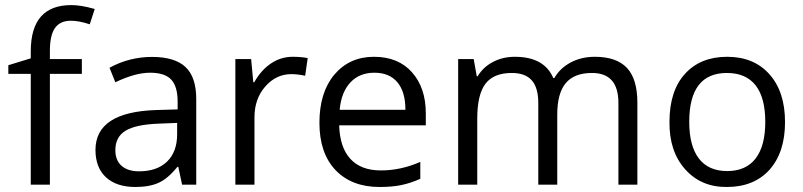

<svg xmlns="http://www.w3.org/2000/svg" viewBox="-20 -733 3188 762"><path d="M304.9 -498.5V-439.8H178V0H102.1V-439.8H13.1V-474.2L102.1 -501.5V-529.3Q102.1 -712.8 262.9 -712.8Q302.8 -712.8 355.9 -697.2L336.2 -636.5Q293.7 -650.7 261.4 -650.7Q218.4 -650.7 198.2 -621.8Q178 -593 178 -530.8V-498.5Z M437.8 -137Q437.8 -96.6 462.6 -74.8Q487.4 -53.1 531.9 -53.1Q603.1 -53.1 643.1 -91.8Q683 -130.4 683 -200.2V-245.2L607.7 -242.2Q517.7 -238.6 477.8 -213.9Q437.8 -189.1 437.8 -137ZM758.8 0H702.7L687.6 -70.8H684Q646.6 -24.3 609.7 -7.6Q572.8 9.1 517.2 9.1Q442.4 9.1 400.7 -29.3Q358.9 -67.7 358.9 -138Q358.9 -288.7 600.1 -296.3L685 -298.8V-329.6Q685 -389.3 659.8 -416.8Q634.5 -444.4 575.6 -444.4Q516.7 -444.4 437.8 -406.5L414.6 -464.1Q493.4 -507.1 583.4 -507.1Q673.4 -507.1 716.1 -467.1Q758.8 -427.2 758.8 -340.2Z M1141.6 -507.6Q1175.9 -507.6 1201.2 -502.5L1191.1 -432.3Q1161.3 -438.8 1136.5 -438.8Q1075.8 -438.8 1032.9 -389.8Q989.9 -340.7 989.9 -267.4V0H914.1V-498.5H976.7L985.3 -406.5H988.9Q1016.7 -455.5 1055.9 -481.5Q1095 -507.6 1141.6 -507.6Z M1486.3 9.1Q1375.6 9.1 1311.4 -58.1Q1247.7 -125.4 1247.7 -245.7Q1247.7 -366 1306.9 -436.8Q1367 -507.6 1463.9 -507.6Q1560.7 -507.6 1615.3 -445.9Q1669.9 -384.2 1669.9 -283.6V-235.6H1326.1Q1328.6 -148.1 1370.6 -102.4Q1412.5 -56.6 1491.7 -56.6Q1570.8 -56.6 1648.1 -90.5V-23.3Q1609.2 -6.1 1572.8 1.5Q1536.4 9.1 1486.3 9.1ZM1589 -297.3Q1589 -368.6 1557.1 -406.5Q1525.3 -444.4 1465.9 -444.4Q1406.5 -444.4 1370.3 -405.5Q1334.2 -366.5 1328.1 -297.3Z M2509.6 0H2434.3V-324.6Q2434.3 -443.4 2329.6 -443.4Q2258.8 -443.4 2225.2 -402.9Q2191.6 -362.5 2191.6 -278.6V0H2116.3V-324.6Q2116.3 -384.7 2090.5 -414.1Q2064.7 -443.4 2011.1 -443.4Q1939.3 -443.4 1906.7 -400.7Q1874.1 -357.9 1874.1 -261.4V0H1798.3V-498.5H1860L1872.1 -430.2H1875.6Q1897.4 -466.6 1936.3 -487.1Q1975.2 -507.6 2023.3 -507.6Q2140 -507.6 2175.9 -423.2H2180Q2202.7 -462.6 2244.9 -485.1Q2287.2 -507.6 2340.7 -507.6Q2426.7 -507.6 2468.1 -463.6Q2509.6 -419.6 2509.6 -325.1Z M3033.9 -59.2Q2972.2 9.1 2864.5 9.1Q2762.9 10.1 2699.2 -61.2Q2635.5 -132.5 2637 -249.7Q2637 -372.1 2698.4 -439.8Q2759.9 -507.6 2866 -507.6Q2972.2 -507.6 3033.9 -438.1Q3095.6 -368.6 3095.6 -248.5Q3095.6 -128.4 3033.9 -59.2ZM2865 -443.4Q2715.4 -443.4 2715.4 -249.7Q2715.4 -154.2 2753.5 -104.1Q2791.7 -54.1 2866 -54.1Q2940.3 -54.1 2978.8 -103.9Q3017.2 -153.7 3017.2 -249.5Q3017.2 -345.3 2978.8 -394.3Q2940.3 -443.4 2865 -443.4Z"/></svg>

Font: KhulaRegular
Style: Regular
Weight: 400
Designer: Erin McLaughlin, Steve Matteson
Version: Version 1.001;PS 1.0;hotconv 1.0.72;makeotf.lib2.5.5900; ttf